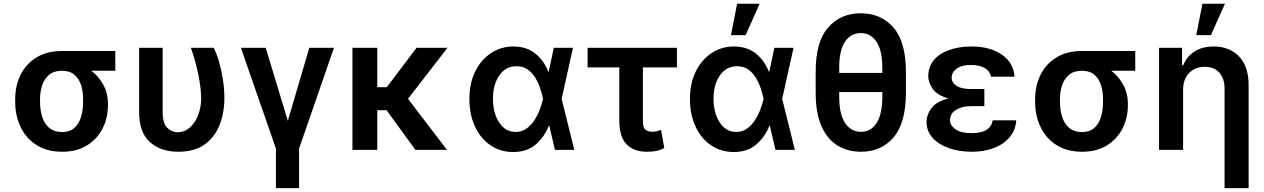

<svg xmlns="http://www.w3.org/2000/svg" viewBox="-20 -801 6757 1026"><path d="M61.1 -258.5V-269.9Q61.1 -343.4 90.4 -402Q119.7 -460.6 175.6 -494.5Q231.5 -528.4 311.1 -528.4H596.2V-422.9H468Q507.1 -393.5 532 -348Q556.8 -302.6 556.8 -248.6V-238.6Q556.8 -170.8 528.1 -114.3Q499.3 -57.9 444.8 -24Q390.3 9.9 312.5 9.9Q232.2 9.9 176.1 -25.4Q120 -60.7 90.6 -121.4Q61.1 -182.2 61.1 -258.5ZM193.9 -269.9V-258.5Q193.9 -214.1 205.4 -177Q217 -139.9 243.1 -117.7Q269.2 -95.5 312.5 -95.5Q353.3 -95.5 377.8 -117.7Q402.3 -139.9 413.4 -177Q424.4 -214.1 424 -258.5V-269.9Q424.4 -311.1 413.4 -345.9Q402.3 -380.7 377.5 -401.8Q352.6 -422.9 311.1 -422.9Q268.8 -422.9 243.1 -401.8Q217.3 -380.7 205.6 -345.9Q193.9 -311.1 193.9 -269.9Z M723.4 -545.5H849.1V-204.5Q849.1 -142.4 873.2 -118.4Q897.4 -94.5 928.6 -94.5Q967 -94.5 995.4 -120.2Q1023.8 -146 1039.4 -187.5Q1055 -229 1055 -277Q1053.6 -340.6 1037.8 -412.6Q1022 -484.7 1000 -545.5H1122.2Q1137.4 -515.6 1150.2 -471.9Q1163 -428.3 1171 -377.8Q1179 -327.4 1179 -277Q1179 -198.5 1153.4 -133.3Q1127.8 -68.2 1073.7 -29.1Q1019.5 9.9 932.5 9.9Q838.8 9.9 780.9 -41.9Q723 -93.8 723.4 -206Z M1267.4 -545.5H1399.9L1518.1 -155.5L1632.8 -545.5H1764.6L1578.1 -6.7V204.5H1454.5V-6.7Z M1996.1 -545.5V-335.2H2046.9L2206 -545.5H2371.4L2160.2 -273.1L2368.6 0H2199.9L2045.8 -212H1996.1V0H1863.3V-545.5Z M2720.5 11.4Q2652 10.7 2599.6 -25.6Q2547.2 -61.8 2517.8 -125.7Q2488.3 -189.6 2488.3 -272.7Q2488.3 -355.5 2519.2 -418.5Q2550.1 -481.5 2603.3 -517Q2656.6 -552.6 2723.7 -552.6Q2793 -552.6 2839.7 -515.4Q2886.4 -478.3 2910.2 -417.6H2912.3L2939.3 -545.5H3041.9L2981.2 -272.7L3049 0H2945.3L2915.5 -128.6H2912.6Q2888.8 -68.2 2841.8 -28.2Q2794.7 11.7 2720.5 11.4ZM2881.7 -272.7 2881.4 -274.1Q2876.1 -300.8 2865.9 -330.8Q2855.8 -360.8 2839.3 -387.3Q2822.8 -413.7 2798.5 -430.4Q2774.1 -447.1 2740.4 -447.1Q2682.5 -447.1 2648.4 -398.3Q2614.3 -349.4 2614.3 -273.1Q2614.3 -196.4 2647.7 -146.1Q2681.1 -95.9 2735.1 -95.9Q2767.4 -95.9 2792.3 -113.1Q2817.1 -130.3 2834.9 -157.5Q2852.6 -184.7 2864.2 -215Q2875.7 -245.4 2881.4 -271.3Z M3597.3 -545.5V-440.7H3415.5V-154.1Q3415.5 -117.2 3430.2 -107.1Q3445 -96.9 3464.8 -96.9Q3480.5 -96.9 3491.1 -100.1Q3501.8 -103.3 3512.4 -106.9L3529.8 -9.9Q3506.7 2.1 3485.1 6Q3463.4 9.9 3436.4 9.9Q3366.1 9.9 3327.8 -30.4Q3289.4 -70.7 3289.4 -156.2V-440.7H3120V-545.5Z M3899.1 11.4Q3830.6 10.7 3778.2 -25.6Q3725.9 -61.8 3696.4 -125.7Q3666.9 -189.6 3666.9 -272.7Q3666.9 -355.5 3697.8 -418.5Q3728.7 -481.5 3782 -517Q3835.2 -552.6 3902.3 -552.6Q3971.6 -552.6 4018.3 -515.4Q4065 -478.3 4088.8 -417.6H4090.9L4117.9 -545.5H4220.5L4159.8 -272.7L4227.6 0H4123.9L4094.1 -128.6H4091.3Q4067.5 -68.2 4020.4 -28.2Q3973.4 11.7 3899.1 11.4ZM4060.4 -272.7 4060 -274.1Q4054.7 -300.8 4044.6 -330.8Q4034.4 -360.8 4017.9 -387.3Q4001.4 -413.7 3977.1 -430.4Q3952.8 -447.1 3919 -447.1Q3861.2 -447.1 3827.1 -398.3Q3793 -349.4 3793 -273.1Q3793 -196.4 3826.3 -146.1Q3859.7 -95.9 3913.7 -95.9Q3946 -95.9 3970.9 -113.1Q3995.7 -130.3 4013.5 -157.5Q4031.2 -184.7 4042.8 -215Q4054.3 -245.4 4060 -271.3ZM3886 -613.3 3919 -781.2H4039.4L3964.5 -613.3Z M4821 -417.3V-305Q4820.7 -143.5 4754.8 -66.8Q4688.9 9.9 4581.3 9.9Q4509.2 9.9 4454.5 -24Q4399.9 -57.9 4369.3 -127.7Q4338.8 -197.4 4338.8 -305V-417.3Q4338.4 -577.8 4405.2 -653.9Q4471.9 -730.1 4579.9 -730.1Q4687.9 -730.1 4754.3 -653.9Q4820.7 -577.8 4821 -417.3ZM4464.5 -411.2H4695V-436.8Q4694.6 -533.4 4663.2 -578.8Q4631.7 -624.3 4579.9 -624.3Q4525.9 -624.3 4495 -577.4Q4464.1 -530.5 4464.5 -436.8ZM4695 -287.3V-308.9H4464.5V-287.3Q4464.1 -192.1 4495.6 -144.4Q4527 -96.6 4581.3 -96.6Q4632.8 -96.6 4663.7 -142.6Q4694.6 -188.6 4695 -287.3Z M5240.1 -285.2V-233.7H5166.9Q5121.1 -233.7 5089 -214.1Q5056.8 -194.6 5056.8 -159.4Q5056.8 -130 5086.8 -109.7Q5116.8 -89.5 5170.5 -89.5Q5223.7 -89.5 5251.2 -106.7Q5278.8 -123.9 5284.8 -158H5410.5Q5407 -104.4 5374.5 -66.8Q5342 -29.1 5289.8 -9.6Q5237.6 9.9 5174 9.9Q5105.1 9.9 5050.2 -9.6Q4995.4 -29.1 4963.4 -64.6Q4931.5 -100.1 4931.1 -148.4Q4931.5 -188.9 4957.9 -223.9Q4984.4 -258.9 5048.3 -274.9Q4989.7 -291.2 4965.2 -324.8Q4940.7 -358.3 4940.3 -394.2Q4940.7 -444.6 4970.3 -479.9Q5000 -515.3 5052.6 -533.9Q5105.1 -552.6 5173.3 -552.6Q5268.8 -552.6 5332.2 -510.1Q5395.6 -467.7 5401.6 -391.3H5274.9Q5269.9 -421.9 5241.5 -437.9Q5213.1 -453.8 5168 -453.8Q5119.3 -453.8 5092.5 -434.3Q5065.7 -414.8 5065.3 -386.4Q5065.7 -358.7 5091.8 -342Q5117.9 -325.3 5166.9 -325.3H5240.1Z M5511.4 -258.5V-269.9Q5511.4 -343.4 5540.7 -402Q5570 -460.6 5625.9 -494.5Q5681.8 -528.4 5761.4 -528.4H6046.5V-422.9H5918.3Q5957.4 -393.5 5982.2 -348Q6007.1 -302.6 6007.1 -248.6V-238.6Q6007.1 -170.8 5978.3 -114.3Q5949.6 -57.9 5895.1 -24Q5840.6 9.9 5762.8 9.9Q5682.5 9.9 5626.4 -25.4Q5570.3 -60.7 5540.8 -121.4Q5511.4 -182.2 5511.4 -258.5ZM5644.2 -269.9V-258.5Q5644.2 -214.1 5655.7 -177Q5667.3 -139.9 5693.4 -117.7Q5719.5 -95.5 5762.8 -95.5Q5803.6 -95.5 5828.1 -117.7Q5852.6 -139.9 5863.6 -177Q5874.6 -214.1 5874.3 -258.5V-269.9Q5874.6 -311.1 5863.6 -345.9Q5852.6 -380.7 5827.8 -401.8Q5802.9 -422.9 5761.4 -422.9Q5719.1 -422.9 5693.4 -401.8Q5667.6 -380.7 5655.9 -345.9Q5644.2 -311.1 5644.2 -269.9Z M6302.2 -319.6V0H6173.7V-545.5H6296.5V-452.8H6302.9Q6321.7 -498.6 6363.1 -525.6Q6404.5 -552.6 6465.6 -552.6Q6550.4 -552.6 6601.4 -499.1Q6652.3 -445.7 6652.3 -347.3V204.5H6523.8V-327.4Q6523.8 -381.7 6495.7 -412.8Q6467.7 -443.9 6417.6 -443.9Q6367.2 -443.9 6334.7 -411.4Q6302.2 -378.9 6302.2 -319.6ZM6372.5 -613.3 6405.5 -781.2H6525.9L6451 -613.3Z"/></svg>

Font: Inter Zeller Semi Bold
Style: Regular
Weight: 600
Designer: Rasmus Andersson; Joe Bland
Foundry: zeller
Version: Version 3.015;git-dec3a8cb1